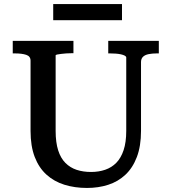

<svg xmlns="http://www.w3.org/2000/svg" viewBox="-20 -912 848 949"><path d="M255 -265Q255 -208 267.5 -169Q280 -130 303.5 -106.5Q327 -83 359 -72.5Q391 -62 430 -62Q468 -62 500 -73Q532 -84 555 -107.5Q578 -131 591 -170Q604 -209 604 -265V-628Q604 -633 596.5 -637Q589 -641 577.5 -643.5Q566 -646 552 -647Q538 -648 524 -648H515V-710H765V-648H754Q733 -648 715 -644.5Q697 -641 687 -631.5Q677 -622 677 -605V-265Q677 -190 656.5 -136Q636 -82 599.5 -48Q563 -14 514.5 1.5Q466 17 410 17Q349 17 298 1Q247 -15 209.5 -49Q172 -83 151.5 -136.5Q131 -190 131 -265V-612Q131 -634 109.5 -641Q88 -648 54 -648H43V-710H343V-649H334Q321 -649 307 -648Q293 -647 281.5 -645.5Q270 -644 262.5 -642.5Q255 -641 255 -638ZM243 -892H583V-812H243Z"/></svg>

Font: Roboto Serif 20pt Medium
Style: Regular
Weight: 500
Version: Version 1.008